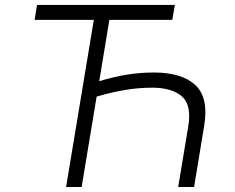

<svg xmlns="http://www.w3.org/2000/svg" viewBox="-20 -747 940 767"><path d="M118.3 -667.6 127.8 -727.3H678.6L668.3 -667.6H416.9L376.4 -422.6Q431.8 -439.6 485.1 -448.5Q538.4 -457.4 596.2 -457.4Q707.4 -457 761 -406.6Q815 -355.8 795.1 -241.1L755.3 0H691.8L731.9 -241.1Q746.4 -327.4 706.7 -361.9Q666.5 -396.7 588.4 -396.7Q531.6 -396.7 476.4 -387.1Q421.2 -377.5 366.1 -361.2L306.1 0H244L354.8 -667.6Z"/></svg>

Font: Inter P Light
Style: Italic
Weight: 300
Italic angle: 9.39999°
Designer: Rasmus Andersson
Foundry: rsms
Version: Version 3.018;git-588b23468